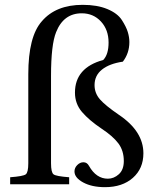

<svg xmlns="http://www.w3.org/2000/svg" viewBox="-20 -762 641 794"><path d="M22 0V-29Q76 -33 86.5 -41Q97 -49 97 -87V-455Q97 -611 153 -674Q211 -742 322 -742Q382 -742 424 -724.5Q466 -707 484 -679Q502 -651 508.5 -629.5Q515 -608 515 -588Q515 -542 488 -507Q433 -499 402 -474.5Q371 -450 371 -410Q371 -377 393 -351.5Q415 -326 472 -287Q573 -219 573 -128Q573 -65 529.5 -26.5Q486 12 414 12Q360 12 324 -7.5Q288 -27 288 -53Q288 -68 299.5 -79.5Q311 -91 325 -91Q340 -91 348 -76Q378 -23 426 -23Q451 -23 471.5 -41.5Q492 -60 492 -96Q492 -139 469.5 -169Q447 -199 400 -230Q348 -265 319 -299Q290 -333 290 -379Q290 -482 407 -514Q429 -537 429 -586Q429 -639 397.5 -673Q366 -707 318 -707Q243 -707 212 -629Q191 -577 191 -448V-87Q191 -49 201.5 -41Q212 -33 266 -29V0Z"/></svg>

Font: Heuristica
Style: Regular
Weight: 400
Version: Version 1.0.1 ; ttfautohint (v1.4.1)